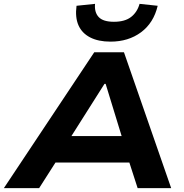

<svg xmlns="http://www.w3.org/2000/svg" viewBox="-50 -976 957 996"><path d="M-30 0 439 -705H593L838 0H664L600 -198L665 -133H192L280 -199L153 0ZM492 -541 295 -230 269 -270H632L593 -231L498 -541ZM523 -760Q460 -760 417.5 -782Q375 -804 357 -845Q339 -886 347 -946L443 -956Q439 -912 462 -887.5Q485 -863 541 -863Q598 -863 630 -888Q662 -913 674 -956L768 -946Q747 -857 681.5 -808.5Q616 -760 523 -760Z"/></svg>

Font: Nunito Sans 7pt SemiExpanded ExtraBold
Style: Italic
Weight: 800
Width: 6
Italic angle: -9°
Designer: Vernon Adams
Foundry: Vernon Adams
Version: Version 3.101;gftools[0.9.27]